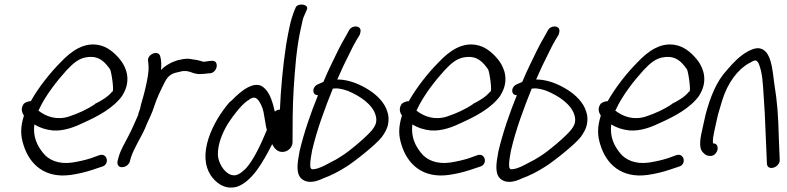

<svg xmlns="http://www.w3.org/2000/svg" viewBox="-20 -761 3553 867"><path d="M87 -292C71 -269 81 -250 88 -239C71 -184 73 -148 86 -107C113 -19 182 45 299 29C334 24 367 16 397 6L439 -8C477 -17 465 -70 432 -61H431L389 -46C364 -38 337 -32 306 -27C245 -18 198 -39 174 -71C149 -102 128 -142 135 -199C160 -184 187 -175 218 -172C270 -168 321 -189 362 -209C419 -235 492 -272 533 -330V-331C573 -394 552 -452 527 -486C504 -516 474 -544 437 -555C363 -576 302 -531 253 -479C208 -434 155 -368 119 -304C103 -304 91 -296 87 -292ZM153 -262 155 -264C184 -329 240 -399 280 -443C311 -476 337 -499 375 -503C429 -510 454 -480 477 -448C483 -439 498 -341 486 -347C469 -325 438 -306 409 -292V-291C374 -267 334 -249 292 -235C237 -217 188 -234 153 -262Z M707 -445C709 -466 709 -487 704 -505C697 -539 641 -516 649 -483C650 -474 650 -471 651 -461C652 -437 646 -405 639 -373C636 -360 633 -347 630 -336C626 -319 621 -306 617 -290L613 -272C611 -262 605 -254 604 -242C590 -211 576 -177 560 -147C545 -117 525 -85 516 -53L511 -34C508 -21 513 -6 530 -6C547 -6 560 -16 566 -30V-31L571 -49C585 -93 616 -138 637 -186V-187C649 -217 666 -247 675 -277C689 -321 706 -354 725 -392C738 -417 754 -429 779 -434L792 -437C836 -450 849 -422 891 -427C899 -427 911 -428 921 -430H929C965 -435 970 -492 935 -486H928C919 -484 911 -484 900 -482C898 -482 896 -483 892 -484L878 -488C871 -490 863 -491 856 -492L837 -495C817 -498 797 -492 782 -489L763 -482H762C741 -472 724 -463 707 -445Z M1244 -266C1235 -266 1227 -263 1221 -257C1212 -295 1201 -338 1175 -362C1133 -406 1065 -348 1027 -308C1022 -305 1019 -301 1015 -298C978 -254 943 -200 922 -137C899 -67 905 -12 930 28C951 61 992 97 1047 83H1048C1118 60 1167 -28 1209 -110C1217 -94 1232 -73 1258 -75C1285 -77 1302 -100 1301 -121C1301 -195 1301 -275 1306 -358C1312 -448 1318 -546 1341 -644C1345 -665 1349 -682 1355 -693L1365 -716C1379 -742 1325 -750 1315 -727L1306 -705C1300 -688 1293 -667 1288 -642C1283 -619 1277 -590 1272 -558C1257 -460 1248 -359 1244 -266ZM964 -61C962 -109 985 -163 1010 -204C1035 -242 1068 -285 1097 -306H1098C1114 -319 1128 -325 1140 -315C1153 -304 1166 -277 1170 -255L1178 -209C1179 -198 1182 -186 1185 -174C1159 -111 1126 -40 1091 -1C1065 24 1044 40 1015 25C990 12 966 -25 964 -61Z M1406 -333C1410 -332 1411 -331 1416 -331C1384 -253 1353 -164 1332 -75V-74C1323 -24 1313 29 1348 51C1374 68 1409 59 1438 45C1474 32 1511 13 1545 -9C1579 -30 1678 -108 1704 -142C1718 -161 1728 -179 1732 -198C1736 -217 1736 -238 1729 -257C1717 -298 1681 -333 1644 -356C1610 -377 1563 -400 1510 -402H1503C1520 -442 1540 -484 1559 -521C1569 -541 1577 -559 1588 -576V-577L1605 -605V-606C1607 -612 1609 -619 1608 -626C1605 -642 1586 -644 1573 -639C1566 -636 1560 -632 1555 -622L1540 -595C1529 -576 1517 -555 1507 -534C1486 -490 1462 -444 1442 -395C1442 -394 1442 -394 1440 -391L1417 -381C1392 -372 1388 -340 1406 -333ZM1483 -361C1487 -361 1493 -362 1500 -362C1515 -361 1534 -357 1552 -350C1605 -328 1662 -290 1676 -241C1680 -228 1680 -217 1678 -207C1676 -197 1670 -187 1661 -175C1652 -164 1632 -143 1599 -115C1565 -86 1540 -67 1522 -56C1504 -44 1488 -35 1471 -27C1445 -13 1422 0 1397 3H1396C1383 5 1380 -2 1381 -24C1382 -41 1386 -62 1389 -80C1412 -179 1448 -274 1483 -361Z M1794 -292C1778 -269 1788 -250 1795 -239C1778 -184 1780 -148 1793 -107C1820 -19 1889 45 2006 29C2041 24 2074 16 2104 6L2146 -8C2184 -17 2172 -70 2139 -61H2138L2096 -46C2071 -38 2044 -32 2013 -27C1952 -18 1905 -39 1881 -71C1856 -102 1835 -142 1842 -199C1867 -184 1894 -175 1925 -172C1977 -168 2028 -189 2069 -209C2126 -235 2199 -272 2240 -330V-331C2280 -394 2259 -452 2234 -486C2211 -516 2181 -544 2144 -555C2070 -576 2009 -531 1960 -479C1915 -434 1862 -368 1826 -304C1810 -304 1798 -296 1794 -292ZM1860 -262 1862 -264C1891 -329 1947 -399 1987 -443C2018 -476 2044 -499 2082 -503C2136 -510 2161 -480 2184 -448C2190 -439 2205 -341 2193 -347C2176 -325 2145 -306 2116 -292V-291C2081 -267 2041 -249 1999 -235C1944 -217 1895 -234 1860 -262Z M2304 -333C2308 -332 2309 -331 2314 -331C2282 -253 2251 -164 2230 -75V-74C2221 -24 2211 29 2246 51C2272 68 2307 59 2336 45C2372 32 2409 13 2443 -9C2477 -30 2576 -108 2602 -142C2616 -161 2626 -179 2630 -198C2634 -217 2634 -238 2627 -257C2615 -298 2579 -333 2542 -356C2508 -377 2461 -400 2408 -402H2401C2418 -442 2438 -484 2457 -521C2467 -541 2475 -559 2486 -576V-577L2503 -605V-606C2505 -612 2507 -619 2506 -626C2503 -642 2484 -644 2471 -639C2464 -636 2458 -632 2453 -622L2438 -595C2427 -576 2415 -555 2405 -534C2384 -490 2360 -444 2340 -395C2340 -394 2340 -394 2338 -391L2315 -381C2290 -372 2286 -340 2304 -333ZM2381 -361C2385 -361 2391 -362 2398 -362C2413 -361 2432 -357 2450 -350C2503 -328 2560 -290 2574 -241C2578 -228 2578 -217 2576 -207C2574 -197 2568 -187 2559 -175C2550 -164 2530 -143 2497 -115C2463 -86 2438 -67 2420 -56C2402 -44 2386 -35 2369 -27C2343 -13 2320 0 2295 3H2294C2281 5 2278 -2 2279 -24C2280 -41 2284 -62 2287 -80C2310 -179 2346 -274 2381 -361Z M2692 -292C2676 -269 2686 -250 2693 -239C2676 -184 2678 -148 2691 -107C2718 -19 2787 45 2904 29C2939 24 2972 16 3002 6L3044 -8C3082 -17 3070 -70 3037 -61H3036L2994 -46C2969 -38 2942 -32 2911 -27C2850 -18 2803 -39 2779 -71C2754 -102 2733 -142 2740 -199C2765 -184 2792 -175 2823 -172C2875 -168 2926 -189 2967 -209C3024 -235 3097 -272 3138 -330V-331C3178 -394 3157 -452 3132 -486C3109 -516 3079 -544 3042 -555C2968 -576 2907 -531 2858 -479C2813 -434 2760 -368 2724 -304C2708 -304 2696 -296 2692 -292ZM2758 -262 2760 -264C2789 -329 2845 -399 2885 -443C2916 -476 2942 -499 2980 -503C3034 -510 3059 -480 3082 -448C3088 -439 3103 -341 3091 -347C3074 -325 3043 -306 3014 -292V-291C2979 -267 2939 -249 2897 -235C2842 -217 2793 -234 2758 -262Z M3241 -307C3266 -388 3312 -448 3363 -476H3364C3384 -488 3392 -493 3402 -481C3407 -474 3411 -461 3416 -443C3421 -422 3424 -396 3426 -366C3432 -280 3435 -230 3439 -120L3443 -24C3443 13 3499 -2 3501 -37L3497 -135C3494 -247 3490 -299 3476 -386C3469 -438 3465 -496 3439 -526C3414 -553 3385 -545 3352 -526C3318 -506 3291 -478 3263 -445C3215 -394 3187 -322 3166 -243L3152 -180C3143 -141 3133 -94 3154 -73C3163 -63 3172 -57 3184 -57H3191C3203 -57 3217 -70 3220 -85C3223 -100 3216 -113 3204 -113H3201C3196 -121 3201 -148 3208 -180L3222 -243C3228 -264 3234 -284 3241 -307Z"/></svg>

Font: Stray Cat
Style: BdCnObl
Weight: 700
Version: Version 1.0